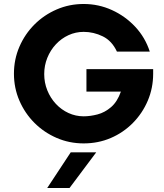

<svg xmlns="http://www.w3.org/2000/svg" viewBox="-20 -710 824 964"><path d="M400 10Q328 10 264.5 -17.5Q201 -45 153 -93Q105 -141 77.5 -204.5Q50 -268 50 -340Q50 -412 77.5 -475.5Q105 -539 153 -587Q201 -635 264.5 -662.5Q328 -690 400 -690Q475 -690 542 -659.5Q609 -629 659 -575.5Q709 -522 732 -451H567Q542 -505 496 -527.5Q450 -550 400 -550Q360 -550 324 -533.5Q288 -517 260.5 -487.5Q233 -458 217.5 -419.5Q202 -381 202 -338Q202 -295 217.5 -256.5Q233 -218 260.5 -188.5Q288 -159 324 -142.5Q360 -126 400 -126Q433 -126 469.5 -135.5Q506 -145 537.5 -172Q569 -199 587 -250H414V-363H749V-340Q749 -268 722 -204.5Q695 -141 647 -92.5Q599 -44 536 -17Q473 10 400 10ZM217 234 335 55H463L329 234Z"/></svg>

Font: Teachers
Style: Regular
Weight: 400
Designer: Alfredo Marco Pradil, Chank Diesel
Version: Version 1.001